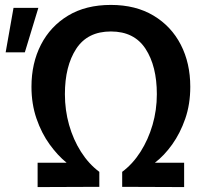

<svg xmlns="http://www.w3.org/2000/svg" viewBox="-20 -760 889 781"><path d="M133 1V-98H251Q215 -127 182 -172.5Q149 -218 128.5 -277.5Q108 -337 108 -407Q108 -503 146.5 -578Q185 -653 257 -696.5Q329 -740 431 -740Q532 -740 604.5 -696.5Q677 -653 715.5 -578Q754 -503 754 -407Q754 -336 733.5 -277Q713 -218 680.5 -172.5Q648 -127 610 -98H729V1L477 0V-61Q520 -93 551.5 -142.5Q583 -192 600.5 -252Q618 -312 618 -377Q618 -491 572 -561.5Q526 -632 431 -632Q336 -632 290 -561.5Q244 -491 244 -377Q244 -312 261 -252Q278 -192 309.5 -142.5Q341 -93 384 -61V0ZM3 -547 35 -728H136L81 -547Z"/></svg>

Font: Murecho Medium
Style: Regular
Weight: 500
Designer: Neil Summerour
Foundry: Positype
Version: Version 1.010; ttfautohint (v1.8.3)